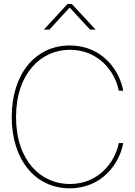

<svg xmlns="http://www.w3.org/2000/svg" viewBox="-20 -972 700 999"><path d="M342.8 7.8C513.7 7.8 603 -125 621.1 -227.5H598.1C578.6 -128.4 493.2 -14.6 342.8 -14.6C193.4 -14.6 63.5 -134.8 63.5 -363.3C63.5 -589.4 193.4 -712.9 342.8 -712.9C493.7 -712.9 578.6 -599.6 598.1 -500H621.1C603 -603.5 513.7 -735.4 342.8 -735.4C163.6 -735.4 41 -586.4 41 -363.3C41 -140.6 163.6 7.8 342.8 7.8ZM237.3 -817.9 342.3 -932.6 448.7 -817.9H477.1V-818.4L353 -951.7H331.5L208.5 -818.4V-817.9Z"/></svg>

Font: Raveo Display Display Thin
Style: Regular
Weight: 100
Designer: Jakub Foglar, Rasmus Andersson (Inter)
Foundry: Jakubfoglar.com
Version: Version 1.100;Glyphs 3.2.3 (3260)